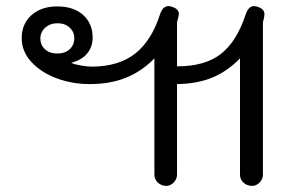

<svg xmlns="http://www.w3.org/2000/svg" viewBox="-20 -605 954 628"><path d="M485 -34V-414Q444 -372 392.5 -351Q341 -330 273 -330Q216 -330 165 -349Q114 -368 82.5 -402.5Q51 -437 51 -480Q51 -527 83 -555.5Q115 -584 167 -584Q221 -584 252 -556Q283 -528 283 -482Q283 -452 265.5 -430.5Q248 -409 214 -400V-399Q225 -394 246 -390.5Q267 -387 282 -387Q370 -388 423 -430.5Q476 -473 503 -557Q512 -585 531 -585Q538 -585 545 -582Q565 -575 565 -559Q565 -554 559 -532V-388Q651 -388 703 -429Q755 -470 784 -559Q793 -585 811 -585Q818 -585 825 -582Q845 -575 845 -558Q845 -550 840 -532V-34Q840 -19 829 -8Q818 3 805 3Q788 3 776.5 -7.5Q765 -18 765 -34V-414Q724 -372 675 -351.5Q626 -331 559 -330V-34Q559 -19 548 -8Q537 3 524 3Q508 3 496.5 -7.5Q485 -18 485 -34ZM223 -480Q223 -501 207.5 -515Q192 -529 168 -529Q144 -529 128 -514.5Q112 -500 112 -479Q112 -458 127 -444Q142 -430 167 -430Q193 -430 208 -444Q223 -458 223 -480Z"/></svg>

Font: Kodchasan
Style: Regular
Weight: 400
Version: Version 1.000; ttfautohint (v1.6)